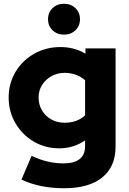

<svg xmlns="http://www.w3.org/2000/svg" viewBox="-20 -786 684 1020"><path d="M320 214Q191 214 94 168L148 42Q232 82 317 82Q432 82 432 -10V-40Q370 2 295 2Q220 2 159 -34Q98 -70 62 -131.5Q26 -193 26 -268Q26 -343 62.5 -404Q99 -465 161.5 -500.5Q224 -536 301 -536Q375 -536 434 -501V-529H594V-8Q594 99 523.5 156.5Q453 214 320 214ZM323 -134Q390 -134 432 -173V-360Q411 -378 383.5 -388.5Q356 -399 324 -399Q285 -399 253.5 -381.5Q222 -364 203.5 -334.5Q185 -305 185 -268Q185 -230 203 -199.5Q221 -169 252.5 -151.5Q284 -134 323 -134ZM320 -602Q283 -602 259 -625.5Q235 -649 235 -684Q235 -719 259 -742.5Q283 -766 320 -766Q357 -766 381 -742.5Q405 -719 405 -684Q405 -649 381 -625.5Q357 -602 320 -602Z"/></svg>

Font: Red Hat Display Black
Style: Regular
Weight: 900
Designer: Pentagram, MCKL
Foundry: Pentagram, MCKL
Version: Version 1.023; ttfautohint (v1.8.3)